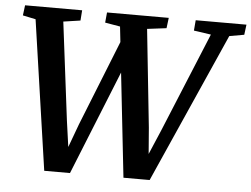

<svg xmlns="http://www.w3.org/2000/svg" viewBox="-52 -809 1152 880"><g transform="rotate(5 523.5 -369.0)"><path d="M182 5 82 -683.5 22.5 -696 28.5 -743H291L287.5 -695.5L209.5 -684L265.5 -233.5L290 -58.5L263 -61L322 -221L481.5 -621L498.5 -486.5L300.5 5ZM546.5 5 470.5 -684 401 -696 405.5 -743H689.5L683.5 -695L595 -684L642.5 -233.5L656.5 -58L630 -62L700 -226L888.5 -683.5L809.5 -695L813.5 -743H1047L1041 -696L973 -684L667 5Z"/></g></svg>

Font: Merriweather Light 18pt SemiBold
Style: Italic
Weight: 600
Italic angle: -7.8°
Version: Version 2.101